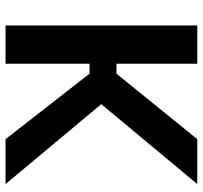

<svg xmlns="http://www.w3.org/2000/svg" viewBox="-40 -710 749 710"><g transform="rotate(90 335.0 -354.5)"><path d="M252 -410.2H215.3V-709H73.7V0H215.3V-310.5H252L494.1 0H660.2L364.7 -354L660.2 -709H494.1Z"/></g></svg>

Font: Estedad Bold
Style: Regular
Weight: 700
Designer: Amin Abedi
Version: Version 7.3